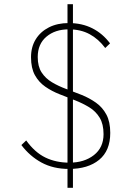

<svg xmlns="http://www.w3.org/2000/svg" viewBox="-20 -796 639 916"><path d="M309 10Q234 10 178 -20.5Q122 -51 82 -104L105 -126Q146 -69 196.5 -44.5Q247 -20 311 -20Q382 -20 428 -56Q474 -92 474 -156Q474 -204 455.5 -234.5Q437 -265 406 -284Q375 -303 338 -317.5Q301 -332 264 -346.5Q227 -361 196 -382.5Q165 -404 146.5 -437.5Q128 -471 128 -523Q128 -572 150.5 -608.5Q173 -645 213.5 -665.5Q254 -686 308 -686Q371 -686 420.5 -661Q470 -636 505 -589L482 -567Q450 -610 407.5 -633Q365 -656 308 -656Q243 -656 201.5 -621Q160 -586 160 -524Q160 -479 178.5 -450.5Q197 -422 228 -403.5Q259 -385 296 -371.5Q333 -358 370 -343Q407 -328 438 -306Q469 -284 487.5 -249.5Q506 -215 506 -162Q506 -77 453 -33.5Q400 10 309 10ZM302 100V-776H328V100Z"/></svg>

Font: Outfit Thin
Style: Regular
Weight: 100
Designer: Rodrigo Fuenzalida
Foundry: fragTYPE
Version: Version 1.000